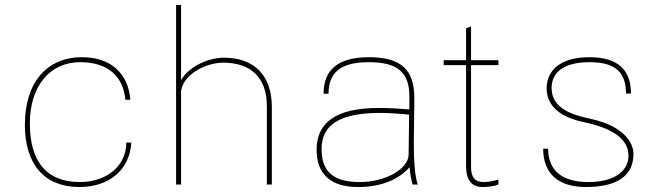

<svg xmlns="http://www.w3.org/2000/svg" viewBox="-20 -742 2647 772"><path d="M80 -240C80 -81 159 10 299 10C420 10 502 -60 508 -169H488C488 -76 410 -10 301 -10C169 -10 100 -90 100 -246C100 -395 180 -492 302 -492C417 -492 476 -432 484 -341H504C496 -448 424 -512 310 -512C167 -512 80 -409 80 -240Z M708 -376C717 -441 804 -490 878 -490C987 -490 1053 -431 1053 -316V0H1073V-312C1073 -441 1000 -510 881 -510C817 -510 739 -474 708 -420V-722H688V0H708Z M1623 -120C1622 -62 1529 -10 1427 -10C1320 -10 1273 -52 1273 -143C1273 -242 1349 -288 1509 -288C1539 -288 1590 -285 1625 -281ZM1253 -140C1253 -47 1304 10 1420 10C1516 10 1585 -22 1627 -70C1629 -42 1634 -18 1639 0H1660C1648 -31 1643 -100 1644 -182L1646 -344C1647 -462 1593 -512 1463 -512C1340 -512 1281 -462 1281 -365H1301C1301 -451 1350 -492 1463 -492C1580 -492 1628 -450 1626 -349V-302C1592 -305 1540 -308 1504 -308C1329 -308 1253 -248 1253 -140Z M1854 -480V-74C1854 -18 1876 10 1921 10C1939 10 1967 7 1984 0V-20C1964 -14 1943 -10 1926 -10C1889 -10 1874 -29 1874 -71V-480H1984V-500H1874V-636L1854 -628V-500H1764V-480Z M2164 -144C2164 -44 2225 10 2336 10C2461 10 2527 -35 2527 -123C2527 -174 2480 -235 2364 -262L2334 -269C2233 -292 2198 -334 2198 -388C2198 -455 2252 -492 2351 -492C2459 -492 2497 -447 2497 -366H2517C2517 -456 2470 -512 2350 -512C2232 -512 2178 -458 2178 -387C2178 -332 2211 -278 2318 -253L2345 -247C2466 -218 2507 -170 2507 -116C2507 -50 2444 -10 2346 -10C2238 -10 2184 -58 2184 -144Z"/></svg>

Font: Perun Thin
Style: Regular
Weight: 100
Foundry: Copyright (c) Stefan Peev, Context Ltd, 2016
Version: Version 1.089